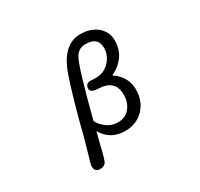

<svg xmlns="http://www.w3.org/2000/svg" viewBox="-175 -942 1349 1297"><g transform="rotate(-30 500.0 -293.5)"><path d="M214 92Q214 73 236 4L267 -105Q334 -372 386 -523Q453 -722 593 -722Q673 -722 726 -678Q775 -633 775 -571Q775 -436 642 -372Q733 -311 733 -210Q733 -121 678 -63Q621 -3 532 -3Q416 -3 361 -100L338 -12Q313 103 298 119Q281 135 257 135Q214 135 214 92ZM432 -106Q470 -78 517 -78Q577 -78 610 -119Q644 -160 644 -222Q644 -338 515 -342Q456 -344 456 -375Q456 -415 497 -415L506 -414L538 -413Q602 -413 644 -458Q687 -504 687 -562Q687 -646 590 -646Q536 -646 509 -600Q472 -537 378 -168Q393 -136 432 -106Z"/></g></svg>

Font: 寒蝉全圆体
Style: Regular
Weight: 400
Designer: Warren2060
      Designed by Motoya company      

      [Varela Round]
      Joe Prince(Latin component); Avraham Cornf
Foundry: ChillType
Version: Version 3.200